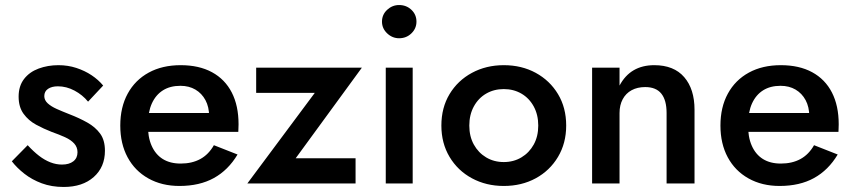

<svg xmlns="http://www.w3.org/2000/svg" viewBox="-20 -729 3388 763"><path d="M90 -152 27 -88Q47 -62 77 -38.5Q107 -15 146 -0.5Q185 14 233 14Q308 14 352.5 -25.5Q397 -65 397 -130Q397 -172 378 -198Q359 -224 327 -242Q295 -260 256 -275Q228 -286 205.5 -296Q183 -306 169.5 -318.5Q156 -331 156 -347Q156 -366 171 -376Q186 -386 210 -386Q244 -386 276 -369Q308 -352 330 -325L390 -389Q371 -412 344 -430Q317 -448 283.5 -459Q250 -470 212 -470Q170 -470 133.5 -456.5Q97 -443 75.5 -415Q54 -387 54 -345Q54 -304 73.5 -277Q93 -250 123.5 -233.5Q154 -217 185 -205Q216 -194 239 -183.5Q262 -173 275 -158.5Q288 -144 288 -124Q288 -101 271.5 -88Q255 -75 226 -75Q203 -75 180 -84Q157 -93 135 -110Q113 -127 90 -152Z M693 10Q773 10 830 -21.5Q887 -53 924 -115L830 -152Q809 -115 776 -97Q743 -79 698 -79Q656 -79 627 -97Q598 -115 582.5 -150Q567 -185 568 -234Q568 -284 583.5 -318Q599 -352 627.5 -370Q656 -388 697 -388Q731 -388 756.5 -373Q782 -358 796.5 -331Q811 -304 811 -267Q811 -260 807.5 -250Q804 -240 801 -234L834 -280H523V-205H927Q927 -209 927.5 -218Q928 -227 928 -235Q928 -309 901 -361.5Q874 -414 822.5 -442Q771 -470 698 -470Q625 -470 571 -440.5Q517 -411 487.5 -357Q458 -303 458 -230Q458 -158 487 -104Q516 -50 569.5 -20Q623 10 693 10Z M1231 -360 963 0H1393V-100H1155L1418 -460H998V-360Z M1498 -643Q1498 -616 1518.5 -596.5Q1539 -577 1566 -577Q1595 -577 1615 -596.5Q1635 -616 1635 -643Q1635 -671 1615 -690Q1595 -709 1566 -709Q1539 -709 1518.5 -690Q1498 -671 1498 -643ZM1513 -460V0H1620V-460Z M1734 -230Q1734 -160 1766.5 -105.5Q1799 -51 1855.5 -20.5Q1912 10 1982 10Q2053 10 2109 -20.5Q2165 -51 2197.5 -105.5Q2230 -160 2230 -230Q2230 -301 2197.5 -355Q2165 -409 2109 -439.5Q2053 -470 1982 -470Q1912 -470 1855.5 -439.5Q1799 -409 1766.5 -355Q1734 -301 1734 -230ZM1845 -230Q1845 -273 1863 -306Q1881 -339 1912 -357Q1943 -375 1982 -375Q2021 -375 2052 -357Q2083 -339 2101 -306Q2119 -273 2119 -230Q2119 -187 2101 -154.5Q2083 -122 2052 -103.5Q2021 -85 1982 -85Q1943 -85 1912 -103.5Q1881 -122 1863 -154.5Q1845 -187 1845 -230Z M2629 -280V0H2740V-293Q2740 -375 2699 -422.5Q2658 -470 2580 -470Q2533 -470 2498.5 -450Q2464 -430 2442 -389V-460H2333V0H2442V-280Q2442 -311 2454.5 -334.5Q2467 -358 2490 -370.5Q2513 -383 2544 -383Q2587 -383 2608 -357Q2629 -331 2629 -280Z M3078 10Q3158 10 3215 -21.5Q3272 -53 3309 -115L3215 -152Q3194 -115 3161 -97Q3128 -79 3083 -79Q3041 -79 3012 -97Q2983 -115 2967.5 -150Q2952 -185 2953 -234Q2953 -284 2968.5 -318Q2984 -352 3012.5 -370Q3041 -388 3082 -388Q3116 -388 3141.5 -373Q3167 -358 3181.5 -331Q3196 -304 3196 -267Q3196 -260 3192.5 -250Q3189 -240 3186 -234L3219 -280H2908V-205H3312Q3312 -209 3312.5 -218Q3313 -227 3313 -235Q3313 -309 3286 -361.5Q3259 -414 3207.5 -442Q3156 -470 3083 -470Q3010 -470 2956 -440.5Q2902 -411 2872.5 -357Q2843 -303 2843 -230Q2843 -158 2872 -104Q2901 -50 2954.5 -20Q3008 10 3078 10Z"/></svg>

Font: Jost Medium
Style: Regular
Weight: 500
Version: Version 3.710